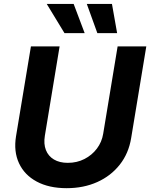

<svg xmlns="http://www.w3.org/2000/svg" viewBox="-20 -969 781 999"><path d="M326.9 10.1Q234.7 10.1 170.9 -24.3Q107.1 -58.7 78.8 -119.9Q50.4 -181 63.4 -260.2L140.9 -727.5H290.1L213.4 -262.8Q206.4 -220.1 218.8 -188.4Q231.3 -156.6 260.5 -139.2Q289.8 -121.7 332.9 -121.7Q380.3 -121.7 419.4 -141.7Q458.4 -161.6 484.1 -195.7Q509.8 -229.9 516.8 -272.5L592 -727.5H741.2L662.4 -250.4Q649.4 -171 603.3 -112.4Q557.1 -53.7 486.1 -21.8Q415 10.1 326.9 10.1ZM486.5 -796.7 431.6 -948.7H562.5L589.4 -796.7ZM315.5 -796.7 223.1 -948.7H363.2L420.5 -796.7Z"/></svg>

Font: Inter Variable
Style: Italic
Weight: 400
Italic angle: -9.39999°
Designer: Rasmus Andersson
Foundry: rsms
Version: Version 4.001;git-9221beed3